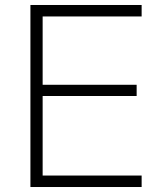

<svg xmlns="http://www.w3.org/2000/svg" viewBox="-20 -750 666 770"><path d="M102 0V-730H548V-684H151V-410H528V-365H151V-46H548V0Z"/></svg>

Font: M PLUS 2 Thin Light
Style: Regular
Weight: 300
Version: Version 1.001